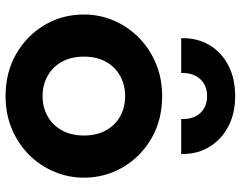

<svg xmlns="http://www.w3.org/2000/svg" viewBox="-104 -706 824 656"><g transform="rotate(90 308.0 -378.0)"><path d="M308.5 15Q227 15 164 -21.5Q101 -58 65.2 -118.8Q29.5 -179.5 29.5 -252.5Q29.5 -306 50 -354.2Q70.5 -402.5 108 -439.8Q145.5 -477 196.5 -498.5Q247.5 -520 308.5 -520Q390 -520 452.8 -483.5Q515.5 -447 551.2 -386.2Q587 -325.5 587 -252.5Q587 -199.5 566.5 -151Q546 -102.5 508.8 -65.2Q471.5 -28 420.5 -6.5Q369.5 15 308.5 15ZM308.5 -111.5Q347 -111.5 377.5 -128.8Q408 -146 425.5 -177.8Q443 -209.5 443 -252.5Q443 -296 425.8 -327.5Q408.5 -359 378 -376.2Q347.5 -393.5 308.5 -393.5Q269.5 -393.5 238.8 -376.2Q208 -359 190.8 -327.5Q173.5 -296 173.5 -252.5Q173.5 -209 191 -177.5Q208.5 -146 239 -128.8Q269.5 -111.5 308.5 -111.5ZM110.5 -585Q109 -639.5 133.8 -681.2Q158.5 -723 203.5 -746.2Q248.5 -769.5 308.5 -769.5Q367.5 -769.5 412.5 -745.8Q457.5 -722 482.5 -680.2Q507.5 -638.5 506 -585H386.5Q388.5 -625 367.2 -649.2Q346 -673.5 308.5 -673.5Q271 -673.5 249.5 -649.2Q228 -625 229.5 -585Z"/></g></svg>

Font: Geologica SemiBold
Style: Regular
Weight: 600
Designer: Sindre Bremnes, Frode Helland
Foundry: Monokrom Skriftforlag AS
Version: Version 1.010;gftools[0.9.28]